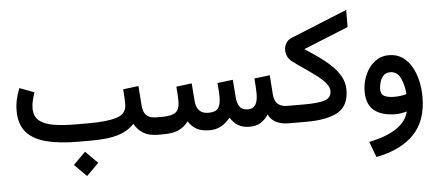

<svg xmlns="http://www.w3.org/2000/svg" viewBox="-58 -827 2799 1228"><g transform="rotate(-5 1341.5 -213.0)"><path d="M458 67.4 536.1 145.5 458 223.6 379.9 145.5ZM735.8 -309.1 835 -321.3 844.2 -195.8Q846.7 -153.3 867.7 -132.6Q888.7 -111.8 932.6 -111.8H944.3V0H932.6Q877.4 0 841.3 -20.8Q805.2 -41.5 781.2 -83Q739.3 -38.6 675.8 -19.3Q612.3 0 504.4 0H422.9Q304.7 0 220 -20.8Q135.3 -41.5 90.1 -91.8Q44.9 -142.1 44.9 -231.4Q44.9 -269.5 53.2 -305.9Q61.5 -342.3 75.2 -374.5L168.9 -339.4Q161.1 -316.9 154.5 -290Q147.9 -263.2 147.9 -238.8Q147.9 -185.5 181.6 -158.2Q215.3 -130.9 277.1 -121.3Q338.9 -111.8 422.9 -111.8H504.4Q616.7 -111.8 678.7 -131.6Q740.7 -151.4 740.7 -212.9Q740.7 -235.4 739.3 -261.2Q737.8 -287.1 735.8 -309.1Z M1521 0Q1475.1 0 1445.8 -18.8Q1416.5 -37.6 1397.5 -69.3Q1371.1 -35.6 1338.4 -17.8Q1305.7 0 1265.1 0Q1211.9 0 1180.2 -18.1Q1148.4 -36.1 1128.9 -68.8Q1104 -36.1 1067.9 -18.1Q1031.7 0 969.7 0H924.8V-111.8H970.7Q1029.3 -111.8 1055.4 -130.6Q1081.5 -149.4 1081.5 -206.1Q1081.5 -218.3 1080.1 -242.7Q1078.6 -267.1 1076.2 -296.4L1175.8 -308.6L1184.6 -193.4Q1187 -156.2 1207 -134Q1227.1 -111.8 1266.1 -111.8Q1313 -111.8 1329.3 -134.8Q1345.7 -157.7 1345.7 -206.1Q1345.7 -217.8 1344.2 -242.4Q1342.8 -267.1 1340.3 -296.4L1439.9 -308.6L1448.7 -193.4Q1451.2 -157.7 1467 -134.8Q1482.9 -111.8 1520 -111.8Q1553.7 -111.8 1568.6 -136Q1583.5 -160.2 1583.5 -206.1Q1583.5 -223.6 1582 -248.8Q1580.6 -273.9 1578.1 -304.7L1677.7 -316.9L1686.5 -193.4Q1691.4 -111.8 1773.9 -111.8H1788.6V0H1774.9Q1674.3 0 1642.1 -67.9Q1621.6 -36.6 1593.8 -18.3Q1565.9 0 1521 0Z M1912.6 -463.9Q1958 -434.6 2001.7 -403.6Q2045.4 -372.6 2080.8 -338.4Q2116.2 -304.2 2137.2 -265.6Q2158.2 -227.1 2158.2 -181.6Q2158.2 -80.1 2089.4 -40Q2020.5 0 1888.2 0H1769V-111.8H1887.7Q1975.1 -111.8 2015.4 -126.2Q2055.7 -140.6 2055.7 -183.6Q2055.7 -208.5 2032.5 -235.4Q2009.3 -262.2 1973.1 -289.3Q1937 -316.4 1897.7 -342.8Q1858.4 -369.1 1826.2 -394Q1808.1 -407.2 1798.8 -427.5Q1789.6 -447.8 1789.6 -468.8Q1789.6 -491.7 1801.5 -512.2Q1813.5 -532.7 1838.4 -543L2200.7 -690.4V-580.6Z M2638.7 -94.2Q2638.7 60.1 2553.7 146.7Q2468.8 233.4 2312 263.7L2274.4 163.1Q2381.3 142.6 2448.5 98.9Q2515.6 55.2 2530.3 -9.8Q2514.2 -4.9 2494.9 -1.7Q2475.6 1.5 2460 1.5Q2370.1 1.5 2321.5 -37.6Q2272.9 -76.7 2272.9 -160.6Q2272.9 -198.2 2284.2 -236.6Q2295.4 -274.9 2317.6 -306.9Q2339.8 -338.9 2372.3 -358.6Q2404.8 -378.4 2446.8 -378.4Q2496.1 -378.4 2532.2 -354.5Q2568.4 -330.6 2591.8 -289.8Q2615.2 -249 2627 -198.5Q2638.7 -147.9 2638.7 -94.2ZM2460.4 -109.9Q2481.4 -109.9 2501.5 -112.8Q2521.5 -115.7 2538.1 -120.6Q2533.2 -183.1 2511.5 -226.1Q2489.7 -269 2445.8 -269Q2417.5 -269 2401.6 -251Q2385.7 -232.9 2379.4 -208.5Q2373 -184.1 2373 -165Q2373 -133.3 2396 -121.6Q2418.9 -109.9 2460.4 -109.9Z"/></g></svg>

Font: Vazirmatn FD NL Medium
Style: Regular
Weight: 500
Designer: Saber Rastikerdar
Foundry: Saber Rastikerdar
Version: Version 33.003